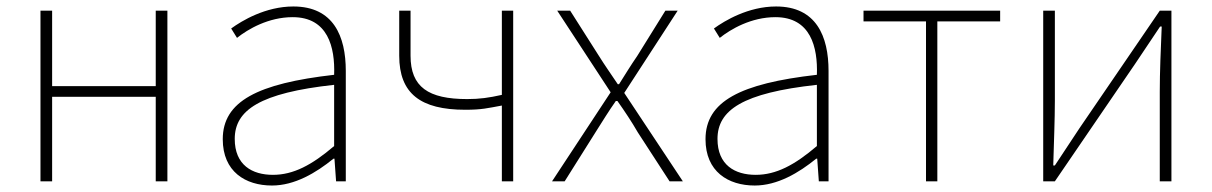

<svg xmlns="http://www.w3.org/2000/svg" viewBox="-20 -560 3743 593"><path d="M105 0H141V-261H461V0H497V-527H461V-294H141V-527H105Z M820 13C890 13 956 -26 1010 -70H1013L1018 0H1048V-341C1048 -448 1010 -540 886 -540C800 -540 727 -496 694 -472L712 -443C746 -470 809 -507 884 -507C993 -507 1015 -414 1012 -329C775 -302 668 -247 668 -130C668 -30 738 13 820 13ZM823 -20C759 -20 705 -50 705 -131C705 -220 783 -273 1012 -298V-109C943 -50 886 -20 823 -20Z M1530 0H1565V-527H1530V-267C1490 -258 1461 -254 1423 -254C1303 -254 1248 -291 1248 -388V-527H1213V-388C1213 -271 1279 -221 1417 -221C1468 -221 1486 -226 1530 -234Z M1685 0H1724L1819 -151C1840 -184 1860 -217 1882 -248H1887C1909 -217 1931 -184 1950 -151L2048 0H2089L1908 -273L2073 -527H2035L1948 -387C1928 -358 1911 -330 1892 -300H1888C1868 -330 1848 -358 1830 -387L1741 -527H1701L1866 -275Z M2311 13C2381 13 2447 -26 2501 -70H2504L2509 0H2539V-341C2539 -448 2501 -540 2377 -540C2291 -540 2218 -496 2185 -472L2203 -443C2237 -470 2300 -507 2375 -507C2484 -507 2506 -414 2503 -329C2266 -302 2159 -247 2159 -130C2159 -30 2229 13 2311 13ZM2314 -20C2250 -20 2196 -50 2196 -131C2196 -220 2274 -273 2503 -298V-109C2434 -50 2377 -20 2314 -20Z M2840 0H2875V-494H3069V-527H2647V-494H2840Z M3202 0H3238L3486 -363C3508 -396 3541 -445 3563 -478H3568C3565 -407 3562 -336 3562 -277V0H3598V-527H3562L3314 -164C3292 -131 3260 -82 3238 -49H3233C3235 -120 3238 -191 3238 -249V-527H3202Z"/></svg>

Font: Noto Sans CJK HK Thin
Style: Regular
Weight: 100
Designer: Ryoko NISHIZUKA 西塚涼子 (kana, bopomofo & ideographs); Paul D. Hunt (Latin, Greek & Cyrillic); Sandoll Communications 산돌커뮤니
Foundry: Adobe
Version: Version 2.004;hotconv 1.0.118;makeotfexe 2.5.65603